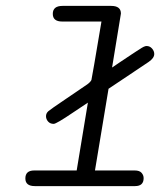

<svg xmlns="http://www.w3.org/2000/svg" viewBox="-20 -631 565 651"><path d="M66 -26Q66 -53 96 -53H240L278 -283Q257 -269 227 -249Q171 -211 162 -211Q150 -211 143 -219Q136 -227 136 -237Q136 -247 144 -254Q152 -261 204 -296Q246 -325 276 -345Q287 -353 290 -360Q292 -367 324 -558H191Q159 -558 159 -584Q159 -611 192 -611H357Q390 -611 390 -585Q390 -584 360 -402Q373 -411 386.5 -420Q400 -429 409 -435Q418 -441 427 -447Q436 -453 441.5 -456.5Q447 -460 452.5 -463.5Q458 -467 461 -469Q464 -471 467.5 -472.5Q471 -474 473 -474.5Q475 -475 477 -475Q488 -475 495.5 -466.5Q503 -458 503 -448Q503 -434 484 -421L348 -330L302 -53H437Q453 -53 460 -45Q467 -37 467 -27Q467 0 438 0H98Q66 0 66 -26Z"/></svg>

Font: CMU Typewriter Text
Style: LightOblique
Weight: 200
Italic angle: -9.46001°
Version: Version 0.7.0